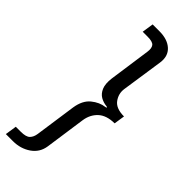

<svg xmlns="http://www.w3.org/2000/svg" viewBox="-328 -749 936 936"><g transform="rotate(45 140.0 -281.0)"><path d="M135.5 -723Q191 -723 221.8 -695Q252.5 -667 245.5 -618L213.5 -402Q208.5 -366.5 230.2 -336.8Q252 -307 307 -307L298.5 -251Q243 -250.5 213.5 -223Q184 -195.5 177.5 -151.5L147.5 58.5Q140.5 106.5 101 133.8Q61.5 161 9 161H-39.5L-30.5 101.5H4Q40 101.5 53.2 88Q66.5 74.5 70 50.5L100.5 -162.5Q109 -218 141.8 -244.8Q174.5 -271.5 210.5 -275.5Q216 -276 216.8 -278.5Q217.5 -281 211.5 -282Q188.5 -284 169 -295.2Q149.5 -306.5 139.2 -330.8Q129 -355 134 -395.5L164.5 -610.5Q168.5 -638 158.2 -650.8Q148 -663.5 113.5 -663.5H79.5L88.5 -723Z"/></g></svg>

Font: Public Sans
Style: Italic
Weight: 400
Italic angle: -8°
Designer: The Public Sans project authors (U.S. Web Design System). Libre Franklin designed by Pablo Impallari and Rodrigo Fuenzal
Version: Version 1.008; ttfautohint (v1.8.1) -l 8 -r 50 -G 200 -x 14 